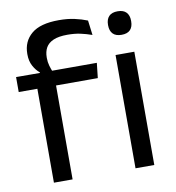

<svg xmlns="http://www.w3.org/2000/svg" viewBox="-77 -745 745 815"><g transform="rotate(-10 295.0 -338.0)"><path d="M230 -675.8Q267.6 -675.8 297.4 -669.2Q327.2 -662.7 352.2 -652.6L360.2 -589.1Q335.7 -597.8 310.8 -603.2Q286 -608.5 255.1 -608.5Q217.5 -608.5 194.8 -598.7Q172.2 -588.9 162.2 -571.1Q152.3 -553.3 152.3 -528.5V-526.2Q152.3 -508.5 156.9 -492.7Q161.5 -476.8 167 -464.1L112.4 -462V-471.8Q96.8 -484.1 85.3 -505.4Q73.7 -526.8 73.7 -555.6V-558.1Q73.7 -611.4 111.7 -643.6Q149.6 -675.8 230 -675.8ZM170.6 0H90.1V-444.7H170.6ZM350.6 -404.8H9.7V-469.4L121.1 -469L153.8 -469.4H357.8ZM522.7 0H441.8V-488.2H522.7ZM482.3 -568.2Q457.3 -568.2 444.9 -581.2Q432.5 -594.3 432.5 -617.7V-620.2Q432.5 -643.5 444.9 -656.6Q457.3 -669.6 482.3 -669.6Q507.3 -669.6 519.6 -656.6Q532 -643.5 532 -620.2V-617.7Q532 -593.9 519.6 -581Q507.3 -568.2 482.3 -568.2Z"/></g></svg>

Font: Anek Devanagari Medium
Style: Regular
Weight: 500
Designer: Kailash Malviya (Devanagari) & Yesha Goshar (Latin)
Foundry: Ek Type
Version: Version 1.003